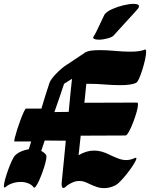

<svg xmlns="http://www.w3.org/2000/svg" viewBox="-40 -969 795 992"><path d="M39 -167Q53 -180 71.5 -187.5Q90 -195 109 -198Q115 -217 121 -238H35Q32 -238 36 -255Q40 -272 48 -297.5Q56 -323 65.5 -348.5Q75 -374 83 -391Q91 -408 95 -408H174Q184 -442 194.5 -475.5Q205 -509 216 -542Q220 -553 233 -569Q246 -585 263 -601Q280 -617 295 -628H296Q303 -634 309 -637L396 -695Q397 -696 398 -697Q412 -705 431.5 -707.5Q451 -710 475 -710Q512 -710 554.5 -706Q597 -702 634 -702Q657 -702 676 -704.5Q695 -707 709 -713H711Q715 -713 715 -701Q715 -686 709.5 -661Q704 -636 695.5 -609Q687 -582 678.5 -563Q670 -544 663 -541Q648 -534 627 -531.5Q606 -529 582 -529Q543 -529 500.5 -532.5Q458 -536 422 -536Q413 -536 406 -536Q404 -511 401 -487Q398 -463 396 -438L669 -439Q673 -439 673 -429Q673 -415 665.5 -389Q658 -363 647.5 -335.5Q637 -308 626 -288.5Q615 -269 609 -269L377 -268Q374 -243 371.5 -218Q369 -193 366 -167Q406 -191 446 -191Q466 -191 486 -185.5Q506 -180 527 -169Q550 -158 571 -150Q592 -142 612 -142Q634 -142 655 -152Q659 -154 661 -154Q668 -154 662 -141Q656 -128 643 -108.5Q630 -89 613.5 -68.5Q597 -48 582 -32.5Q567 -17 557 -12Q541 -4 526.5 -0.5Q512 3 498 3Q477 3 457.5 -4Q438 -11 417 -21Q392 -34 370 -34Q353 -34 337.5 -27.5Q322 -21 307 -11Q295 2 288 2Q276 2 279 -29Q284 -80 289.5 -133.5Q295 -187 300 -242L191 -243Q181 -215 173 -189Q188 -182 198 -169Q200 -165 200 -160Q200 -149 194.5 -127.5Q189 -106 180.5 -82.5Q172 -59 163 -38.5Q154 -18 146 -7Q138 4 134 -1Q124 -15 105.5 -22Q87 -29 67 -29Q45 -29 24 -22Q3 -15 -11 -3Q-14 0 -16 0Q-20 0 -20 -7Q-20 -19 -13.5 -42.5Q-7 -66 2.5 -92.5Q12 -119 22 -140Q32 -161 39 -167ZM291 -536Q279 -500 266.5 -463Q254 -426 241 -390L315 -391Q319 -434 323 -476.5Q327 -519 332 -562ZM444 -781Q449 -788 458 -806Q467 -824 476.5 -844.5Q486 -865 493 -879.5Q500 -894 500 -894Q511 -909 538.5 -921.5Q566 -934 597 -941.5Q628 -949 650 -949Q678 -949 678 -937Q678 -931 674 -926Q673 -924 660 -909.5Q647 -895 628.5 -875Q610 -855 592 -835Q574 -815 562 -802Q550 -789 550 -789Q543 -778 517.5 -771Q492 -764 471 -764Q455 -764 446.5 -768Q438 -772 444 -781Z"/></svg>

Font: Ga Maamli
Style: Regular
Weight: 400
Designer: Afotey Clement Nii Odai, Ama Asantewa Diaka, David Abbey-Thompson
Foundry: Sorkin Type Co.
Version: Version 1.000; ttfautohint (v1.8.4.7-5d5b)